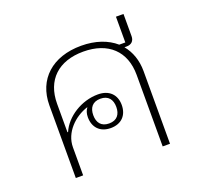

<svg xmlns="http://www.w3.org/2000/svg" viewBox="-111 -741 893 862"><g transform="rotate(-20 335.0 -309.5)"><path d="M563 -619H527V-496H498C459 -530 403 -550 335 -550C197 -550 110 -471 110 -347V0H145V-134C145 -205 204 -261 266 -281L267 -280C259 -270 254 -256 254 -238C254 -189 284 -157 335 -157C386 -157 416 -189 416 -238C416 -287 385 -319 331 -319C252 -319 175 -270 148 -206H145V-342C145 -455 216 -522 335 -522C454 -522 525 -455 525 -342V0H560V-347C560 -399 544 -443 516 -477H527C549 -477 563 -490 563 -513ZM335 -179C297 -179 280 -203 280 -238C280 -273 297 -297 335 -297C373 -297 390 -273 390 -238C390 -203 373 -179 335 -179Z"/></g></svg>

Font: IBM Plex Thai Looped ExtraLight
Style: Regular
Weight: 200
Designer: Mike Abbink, Paul van der Laan, Pieter van Rosmalen, Ben Mitchell, Mark Frömberg
Foundry: Bold Monday
Version: Version 1.0